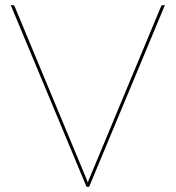

<svg xmlns="http://www.w3.org/2000/svg" viewBox="-20 -720 677 740"><path d="M21.5 -700H30.5Q35 -700 36.5 -695L310.5 -37L318.5 -16.5Q320 -22 322 -26.8Q324 -31.5 326.5 -37L600.5 -695Q602 -700 607.5 -700H615.5L323.5 0H313.5Z"/></svg>

Font: Lato Hairline
Style: Regular
Weight: 100
Designer: Lukasz Dziedzic
Foundry: tyPoland Lukasz Dziedzic
Version: Version 2.007; 2014-02-27